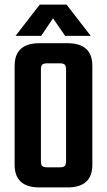

<svg xmlns="http://www.w3.org/2000/svg" viewBox="-20 -820 469 840"><path d="M153 -631H275Q384 -631 384 -532V-99Q384 0 275 0H153Q44 0 44 -99V-532Q44 -631 153 -631ZM269 -115V-516Q269 -532 263 -537.5Q257 -543 241 -543H188Q171 -543 165 -537.5Q159 -532 159 -516V-115Q159 -99 165 -93.5Q171 -88 188 -88H241Q257 -88 263 -93.5Q269 -99 269 -115ZM212 -740 160 -663H48L154 -800H271L377 -663H265Z"/></svg>

Font: Teko Medium
Style: Regular
Weight: 500
Designer: Manushi Parikh, Jonny Pinhorn
Foundry: Indian Type Foundry
Version: Version 1.106;PS 1.0;hotconv 1.0.78;makeotf.lib2.5.61930; tt